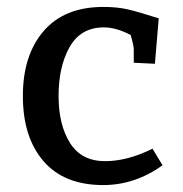

<svg xmlns="http://www.w3.org/2000/svg" viewBox="-20 -523 528 554"><path d="M46 -246Q46 -364 106 -433.5Q166 -503 278 -503Q318 -503 348.5 -496Q379 -489 438 -470L427 -339L366 -342V-380Q366 -391 357 -422Q315 -444 280 -444Q213 -444 181 -387.5Q149 -331 149 -246Q149 -163 182 -110.5Q215 -58 283 -58Q348 -58 420 -94L449 -46Q369 11 278 11Q165 11 105.5 -58Q46 -127 46 -246Z"/></svg>

Font: Andada Pro Medium
Style: Regular
Weight: 500
Designer: Carolina Giovagnoli
Foundry: Huerta Tipografica
Version: Version 3.005; ttfautohint (v1.8.4)